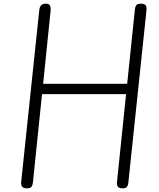

<svg xmlns="http://www.w3.org/2000/svg" viewBox="-20 -1024 863 1044"><path d="M126.5 0Q108 0 100.8 -8.8Q93.5 -17.5 95 -33L193.5 -969Q195.5 -986 203.5 -995Q211.5 -1004 230 -1004Q246 -1004 251.5 -994Q257 -984 255 -964L214.5 -568.5H671.5L714 -977Q715 -988 721.5 -996Q728 -1004 746 -1004Q765.5 -1004 772 -995Q778.5 -986 776.5 -968.5L677.5 -27.5Q676.5 -17.5 670.8 -8.8Q665 0 647.5 0Q625 0 619.8 -10.5Q614.5 -21 616 -33.5L665.5 -512H208.5L159 -32Q158 -20.5 152.5 -10.2Q147 0 126.5 0Z"/></svg>

Font: Edu NSW ACT Hand Pre
Style: Regular
Weight: 400
Designer: Tina and Corey Anderson, Eben Sorkin, Mirko Velimirovic
Foundry: Sorkin Type Co.
Version: Version 2.000